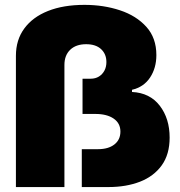

<svg xmlns="http://www.w3.org/2000/svg" viewBox="-20 -757 728 777"><path d="M44.4 0V-531.2Q44.4 -595.7 78.4 -641.8Q112.3 -688 174.3 -712.6Q236.3 -737.3 321.8 -737.3Q399.4 -737.3 465.6 -715.3Q531.7 -693.4 572.3 -648.4Q612.8 -603.5 612.8 -534.2Q612.8 -481.9 587.4 -443.4Q562 -404.8 514.2 -393.6V-384.8Q586.4 -381.3 626.5 -329.3Q666.5 -277.3 666.5 -200.2Q666.5 -132.3 634.5 -87.9Q602.5 -43.5 546.6 -21.7Q490.7 0 418.5 0H311V-153.3H376.5Q418.5 -153.3 442.9 -172.4Q467.3 -191.4 467.3 -224.6Q467.3 -258.3 439.9 -277.1Q412.6 -295.9 365.7 -295.9H314V-438.5H347.2Q366.2 -438.5 380.4 -447.3Q394.5 -456.1 402.6 -471.2Q410.6 -486.3 410.6 -505.9Q410.6 -538.1 389.2 -558.1Q367.7 -578.1 328.6 -578.1Q287.6 -578.1 264.2 -555.7Q240.7 -533.2 240.7 -494.1V0Z"/></svg>

Font: Inter 20pt Black
Style: Regular
Weight: 900
Version: Version 4.001;git-66647c0bb